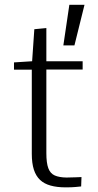

<svg xmlns="http://www.w3.org/2000/svg" viewBox="-20 -787 416 811"><path d="M257.3 4.4Q220.7 4.4 193.6 -3.2Q166.5 -10.7 149.2 -27.1Q131.8 -43.5 123 -70.6Q114.3 -97.7 114.3 -137.2V-492.7H39.1V-523.4L115.7 -528.3L125 -663.6L175.8 -668.5V-528.3H329.1V-493.2H175.8V-140.1Q175.8 -98.6 184.1 -76.4Q192.4 -54.2 211.2 -45.9Q230 -37.6 260.7 -37.1Q282.2 -37.1 299.8 -38.1Q317.4 -39.1 324.2 -39.1L322.8 0.5Q314 1.5 298.6 2.9Q283.2 4.4 257.3 4.4ZM247.6 -595.2 272.9 -766.6H336.9L294.4 -595.2Z"/></svg>

Font: Comme ExtraLight
Style: Regular
Weight: 250
Version: Version 1.000;gftools[0.9.27]